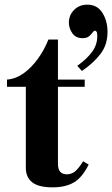

<svg xmlns="http://www.w3.org/2000/svg" viewBox="-20 -792 482 825"><path d="M206 13Q146 13 118.5 -8.5Q91 -30 91 -71V-419H10V-450Q48 -453 81.5 -477Q115 -501 142.5 -539Q170 -577 188 -622H229V-450H344V-419H229V-88Q229 -43 267 -43Q287 -43 302.5 -55.5Q318 -68 337 -99L361 -85Q334 -30 298 -8.5Q262 13 206 13ZM332 -487 312 -509Q356 -541 377 -571Q398 -601 398 -636Q398 -651 395 -655.5Q392 -660 389 -660Q383 -660 377.5 -652Q372 -644 362.5 -636Q353 -628 334 -628Q306 -628 291 -649Q276 -670 276 -695Q276 -727 298.5 -749.5Q321 -772 355 -772Q398 -772 420 -737Q442 -702 442 -655Q442 -600 412 -560.5Q382 -521 332 -487Z"/></svg>

Font: Libre Bodoni
Style: Regular
Weight: 400
Designer: Pablo Impallari, Rodrigo Fuenzalida
Foundry: Impallari Type
Version: Version 2.005;gftools[0.9.23]